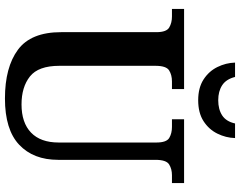

<svg xmlns="http://www.w3.org/2000/svg" viewBox="-117 -843 970 776"><g transform="rotate(90 368.0 -455.0)"><path d="M378 10Q252 10 181 -42.5Q110 -95 110 -217V-602Q110 -643 91 -654Q72 -665 47 -665H16V-714H340V-665H309Q283 -665 264.5 -653.5Q246 -642 246 -598V-210Q246 -125 289 -91Q332 -57 402 -57Q476 -57 516 -95.5Q556 -134 556 -207V-602Q556 -643 537.5 -654Q519 -665 493 -665H462V-714H720V-665H688Q663 -665 644.5 -653.5Q626 -642 626 -598V-205Q626 -105 565 -47.5Q504 10 378 10ZM385 -771Q335 -771 301.5 -792.5Q268 -814 251 -848.5Q234 -883 233 -920H291Q300 -884 324.5 -868Q349 -852 385 -852Q422 -852 446.5 -868Q471 -884 479 -920H538Q537 -883 520 -848.5Q503 -814 469.5 -792.5Q436 -771 385 -771Z"/></g></svg>

Font: Noto Serif NP Hmong SemiBold
Style: Regular
Weight: 600
Designer: Dalton Maag Ltd
Foundry: Dalton Maag Ltd
Version: Version 1.001; ttfautohint (v1.8.4.7-5d5b)